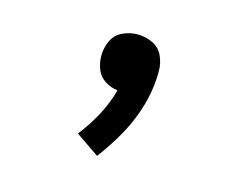

<svg xmlns="http://www.w3.org/2000/svg" viewBox="-62 -257 701 554"><g transform="rotate(15 288.0 20.5)"><path d="M265 205Q296 164 321 119Q346 74 360 24Q374 -26 374 -78Q374 -101 364 -122.5Q354 -144 332.5 -154Q311 -164 288 -164Q265 -164 243.5 -154Q222 -144 212 -122.5Q202 -101 202 -78Q202 -57 209.5 -37.5Q217 -18 235 -6.5Q253 5 273 7Q262 48 241.5 86Q221 124 195 157Z"/></g></svg>

Font: Iosevka Sparkle Medium
Style: Regular
Weight: 500
Designer: Belleve Invis
Foundry: Belleve Invis
Version: Version 4.5.0; ttfautohint (v1.8.3)